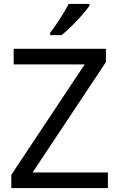

<svg xmlns="http://www.w3.org/2000/svg" viewBox="-20 -964 612 984"><path d="M438 -934V-944H332C309 -899 266 -833 237 -796V-784H295C342 -820 413 -897 438 -934ZM533 0V-80H147L523 -646V-714H50V-634H414L38 -68V0Z"/></svg>

Font: Noto Sans Mahajani
Style: Regular
Weight: 400
Designer: Monotype Design Team
Foundry: Monotype Imaging Inc.
Version: Version 2.003